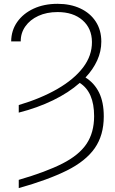

<svg xmlns="http://www.w3.org/2000/svg" viewBox="-20 -757 592 990"><path d="M76.7 -176.3V-215.3Q191.4 -249.5 276.4 -298.6Q361.3 -347.7 408 -408.7Q454.6 -469.7 454.1 -540.5Q453.6 -610.8 405.5 -652.8Q357.4 -694.8 276.9 -694.8Q220.7 -694.8 177.7 -675Q134.8 -655.3 110.6 -620.8Q86.4 -586.4 86.9 -543.5H37.6Q38.1 -600.1 68.8 -643.8Q99.6 -687.5 153.3 -712.4Q207 -737.3 276.9 -737.3Q343.3 -737.3 394.3 -713.4Q445.3 -689.5 473.9 -645.5Q502.4 -601.6 502.4 -542.5Q502.4 -492.2 481.2 -445.6Q460 -398.9 420.9 -357.4Q466.8 -328.6 491 -279.3Q515.1 -230 515.1 -156.7Q515.1 -59.6 468.5 7.1Q421.9 73.7 325 122.1Q228 170.4 76.7 212.9V170.4Q216.3 129.9 301.8 86.4Q387.2 43 426.3 -15.4Q465.3 -73.7 465.3 -158.2Q465.3 -282.7 391.1 -329.6Q334.5 -279.3 253.7 -240Q172.9 -200.7 76.7 -176.3Z"/></svg>

Font: Inter Display ExtraLight
Style: Regular
Weight: 200
Designer: Rasmus Andersson
Foundry: rsms
Version: Version 4.000;git-a52131595